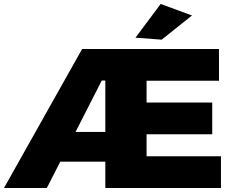

<svg xmlns="http://www.w3.org/2000/svg" viewBox="-28 -948 1175 968"><path d="M711 -160H1086V0H503V-133H276L208 0H-8L386 -701H1076V-541H711V-431H1042V-271H711ZM353 -283H503V-542H485ZM782 -928 940 -870 787 -748 655 -758Z"/></svg>

Font: Gontserrat ExtraBold
Style: Regular
Weight: 800
Designer: Julieta Ulanovsky
Foundry: Julieta Ulanovsky
Version: Version 6.001